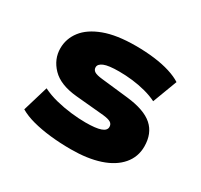

<svg xmlns="http://www.w3.org/2000/svg" viewBox="-117 -668 869 830"><g transform="rotate(30 318.0 -253.0)"><path d="M321 11Q266 11 217.5 5.5Q169 0 129.5 -10.5Q90 -21 61 -38L99 -165Q131 -149 169 -139.5Q207 -130 246 -125.5Q285 -121 318 -121Q369 -121 393.5 -129.5Q418 -138 418 -156Q418 -170 407 -177Q396 -184 369 -187L228 -200Q144 -208 104 -249.5Q64 -291 64 -345Q64 -393 94 -432Q124 -471 185.5 -494Q247 -517 342 -517Q391 -517 435 -511.5Q479 -506 514 -495Q549 -484 572 -469L526 -347Q500 -360 468 -368.5Q436 -377 402 -381Q368 -385 335 -385Q282 -385 259.5 -375.5Q237 -366 237 -350Q237 -337 248 -330Q259 -323 287 -320L421 -305Q510 -295 550.5 -259Q591 -223 591 -158Q591 -106 558 -67.5Q525 -29 464.5 -9Q404 11 321 11Z"/></g></svg>

Font: Nunito Sans 7pt SemiExpanded Black
Style: Regular
Weight: 900
Width: 6
Designer: Vernon Adams
Foundry: Vernon Adams
Version: Version 3.101;gftools[0.9.27]